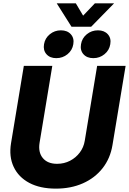

<svg xmlns="http://www.w3.org/2000/svg" viewBox="-20 -1124 776 1156"><path d="M316.4 11.7Q221.2 11.7 156.2 -22.9Q91.3 -57.6 62.3 -119.4Q33.2 -181.2 46.4 -261.7L123.5 -727.5H294.9L218.3 -264.6Q209 -207 237.8 -172.4Q266.6 -137.7 323.7 -137.7Q366.2 -137.7 401.9 -156.2Q437.5 -174.8 460.7 -206.1Q483.9 -237.3 490.2 -275.9L564.9 -727.5H736.3L657.2 -250.5Q644 -170.4 597.7 -111.3Q551.3 -52.2 479.2 -20.3Q407.2 11.7 316.4 11.7ZM436.5 -1104 480.5 -1029.8 551.3 -1104H666.5V-1103.5L528.8 -962.9H410.6L321.8 -1103.5V-1104ZM318.8 -773.9Q280.8 -773.9 259.8 -797.6Q238.8 -821.3 245.1 -857.9Q251 -894 279.8 -917.7Q308.6 -941.4 346.7 -941.4Q385.3 -941.4 406.5 -917.7Q427.7 -894 421.4 -857.9Q415.5 -821.3 386.5 -797.6Q357.4 -773.9 318.8 -773.9ZM542 -773.9Q503.4 -773.9 482.4 -797.6Q461.4 -821.3 467.8 -857.9Q473.6 -894 502.4 -917.7Q531.2 -941.4 569.8 -941.4Q607.9 -941.4 629.2 -917.7Q650.4 -894 644 -857.9Q638.2 -821.3 609.1 -797.6Q580.1 -773.9 542 -773.9Z"/></svg>

Font: Inter Display ExtraBold
Style: Italic
Weight: 800
Italic angle: -9.39999°
Designer: Rasmus Andersson
Foundry: rsms
Version: Version 4.000;git-a52131595